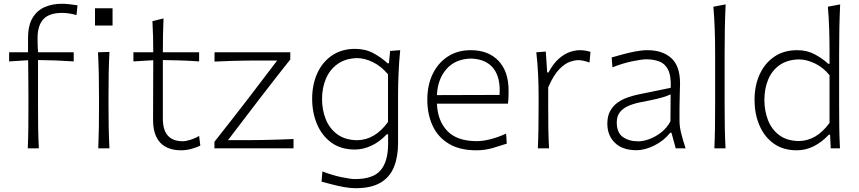

<svg xmlns="http://www.w3.org/2000/svg" viewBox="-20 -785 4543 1016"><path d="M482.7 -741.3H575.6V-650H482.7ZM127 0Q129.4 -57.1 129.9 -110.1Q130.4 -163.1 130.4 -226.1V-276.9Q130.4 -319.8 129.9 -366.2Q129.4 -412.6 128.9 -466.3L28.3 -460V-508.3H128.4V-583Q128.4 -651.4 152.8 -691.2Q177.2 -731 217.8 -748Q258.3 -765.1 307.1 -765.1Q327.1 -765.1 351.1 -762.2Q375 -759.3 390.1 -756.8L384.8 -705.1Q369.1 -710 348.1 -713.4Q327.1 -716.8 309.6 -716.8Q240.2 -716.8 209.5 -683.3Q178.7 -649.9 178.7 -583Q178.7 -563.5 179.4 -540.8Q180.2 -518.1 181.6 -508.3H370.1V-460Q273.4 -466.8 181.2 -467.3V-226.1Q181.2 -163.1 181.9 -110.1Q182.6 -57.1 185.5 0ZM500 0Q502.4 -57.1 503.2 -110.1Q503.9 -163.1 503.9 -226.1V-277.3Q503.9 -342.3 502.7 -396.7Q501.5 -451.2 498.5 -508.3L559.1 -510.3Q556.2 -452.6 555.2 -397.7Q554.2 -342.8 554.2 -277.3V-226.1Q554.2 -163.1 555.2 -110.1Q556.2 -57.1 559.1 0Z M938.5 10.3Q866.2 10.3 828.1 -30Q790 -70.3 790 -150.4Q790 -241.7 790.5 -324.5Q791 -407.2 791 -466.3L686 -460V-508.3H791Q791 -551.8 790 -591.1Q789.1 -630.4 786.6 -672.9L845.2 -687.5Q843.3 -636.7 842.5 -597.2Q841.8 -557.6 841.8 -508.3H1033.7V-460Q986.3 -463.4 937.5 -465.1Q888.7 -466.8 841.8 -467.3V-156.7Q841.8 -37.6 947.3 -37.6Q963.9 -37.6 989.3 -45.7Q1014.6 -53.7 1033.7 -65.9L1040 -14.6Q1025.9 -6.8 996.8 1.7Q967.8 10.3 938.5 10.3Z M1114.7 0V-34.7Q1161.1 -94.2 1205.8 -150.6Q1250.5 -207 1288.6 -257.3L1446.8 -464.8H1354.5Q1325.2 -464.8 1284.4 -464.4Q1243.7 -463.9 1199.5 -462.6Q1155.3 -461.4 1115.2 -459V-508.3H1516.1V-470.2Q1495.1 -443.8 1466.8 -408Q1438.5 -372.1 1408.7 -333.5Q1378.9 -294.9 1352.1 -260.3L1186.5 -43.5H1300.8Q1330.6 -43.5 1370.8 -44.2Q1411.1 -44.9 1453.9 -46.4Q1496.6 -47.9 1533.2 -49.3V0Z M1860.8 210.9Q1833.5 210.9 1800 204.8Q1766.6 198.7 1735.1 190.4Q1703.6 182.1 1681.6 176.3L1686 122.1Q1740.2 143.1 1788.6 152.8Q1836.9 162.6 1857.9 162.6Q1955.1 162.6 1994.4 115.7Q2033.7 68.8 2033.7 -23.9V-74.2H2026.4Q1989.3 -34.7 1945.6 -14.2Q1901.9 6.3 1858.4 6.3Q1783.2 6.3 1732.9 -30.8Q1682.6 -67.9 1657.2 -128.9Q1631.8 -189.9 1631.8 -261.7Q1631.8 -337.4 1658.9 -397.2Q1686 -457 1737.1 -491.7Q1788.1 -526.4 1859.9 -526.4Q1914.1 -526.4 1957.3 -502.7Q2000.5 -479 2030.8 -450.2H2038.1L2044.4 -515.6L2097.7 -519.5Q2091.8 -460 2089.1 -399.2Q2086.4 -338.4 2086.4 -281.2V-27.3Q2086.4 44.4 2064.9 98.1Q2043.5 151.9 1994.1 181.4Q1944.8 210.9 1860.8 210.9ZM1868.7 -43Q1964.4 -43.9 2033.2 -139.6V-391.6Q1998.5 -433.6 1954.8 -455.3Q1911.1 -477.1 1870.6 -477.5Q1808.1 -476.1 1766.6 -446.5Q1725.1 -417 1704.6 -368.4Q1684.1 -319.8 1684.1 -260.7Q1684.1 -204.1 1703.6 -154.8Q1723.1 -105.5 1763.9 -75Q1804.7 -44.4 1868.7 -43Z M2500 10.3Q2412.6 10.3 2355 -24.4Q2297.4 -59.1 2269.3 -119.6Q2241.2 -180.2 2241.2 -257.8Q2241.2 -334 2269.5 -393.1Q2297.9 -452.1 2349.6 -485.8Q2401.4 -519.5 2471.2 -519.5Q2564 -519.5 2617.7 -463.4Q2671.4 -407.2 2671.4 -304.2Q2671.4 -284.7 2670.7 -268.3Q2669.9 -252 2667.5 -236.3H2292Q2295.9 -145 2347.4 -91.6Q2398.9 -38.1 2503.4 -38.1Q2536.1 -38.1 2576.7 -48.6Q2617.2 -59.1 2658.2 -78.1L2661.6 -24.9Q2631.8 -15.1 2589.6 -2.4Q2547.4 10.3 2500 10.3ZM2623.5 -282.7Q2629.4 -375.5 2590.3 -424.1Q2551.3 -472.7 2472.2 -475.1Q2389.6 -473.1 2342.8 -419.9Q2295.9 -366.7 2292 -281.7Z M2826.2 0Q2828.6 -57.1 2829.3 -110.1Q2830.1 -163.1 2830.1 -226.1V-277.3Q2830.1 -332.5 2827.4 -391.6Q2824.7 -450.7 2817.9 -508.3L2868.2 -512.2L2875.5 -401.4H2882.3Q2908.7 -450.2 2938.5 -475.6Q2968.3 -501 2996.8 -510.3Q3025.4 -519.5 3047.4 -519.5Q3063 -519.5 3077.1 -517.1Q3091.3 -514.6 3104.5 -510.7L3099.6 -454.1Q3085 -459.5 3069.3 -463.1Q3053.7 -466.8 3040.5 -466.8Q3022 -466.8 2995.4 -457.8Q2968.8 -448.7 2939 -418.2Q2909.2 -387.7 2880.9 -322.8V-224.6Q2880.9 -162.6 2881.6 -109.9Q2882.3 -57.1 2885.3 0Z M3347.2 9.8Q3273.9 9.8 3233.9 -29.3Q3193.8 -68.4 3193.8 -130.4Q3193.8 -170.9 3209.2 -198.2Q3224.6 -225.6 3249 -242.7Q3273.4 -259.8 3301.8 -269.5Q3330.1 -279.3 3356 -284.7L3529.3 -320.3Q3531.7 -385.3 3514.6 -417.5Q3497.6 -449.7 3467.3 -460.4Q3437 -471.2 3399.9 -471.2Q3377.9 -471.2 3327.9 -461.2Q3277.8 -451.2 3220.7 -428.7L3216.8 -481Q3240.2 -487.8 3273.2 -496.8Q3306.2 -505.9 3341.3 -512.7Q3376.5 -519.5 3406.2 -519.5Q3485.4 -519.5 3532 -477.8Q3578.6 -436 3578.6 -343.3Q3578.6 -320.8 3577.1 -286.1Q3575.7 -251.5 3575.7 -216.8V-146Q3575.7 -114.3 3585 -78.1Q3594.2 -42 3607.9 0H3555.7L3533.2 -82.5H3526.4Q3493.7 -41 3443.6 -15.6Q3393.6 9.8 3347.2 9.8ZM3357.9 -37.1Q3382.8 -37.1 3415 -48.6Q3447.3 -60.1 3477.8 -83.5Q3508.3 -106.9 3527.8 -142.6L3528.8 -285.6Q3519.5 -281.2 3504.2 -275.6Q3488.8 -270 3459 -262.7Q3429.2 -255.4 3375.5 -245.1Q3340.3 -238.8 3310.3 -226.8Q3280.3 -214.8 3262 -193.6Q3243.7 -172.4 3243.7 -137.7Q3243.7 -83 3275.9 -60.1Q3308.1 -37.1 3357.9 -37.1Z M3760.3 0Q3762.7 -57.1 3763.4 -110.1Q3764.2 -163.1 3764.2 -226.1V-507.8Q3764.2 -573.2 3762 -633.3Q3759.8 -693.4 3754.9 -749.5L3819.8 -761.7Q3816.9 -698.7 3815.7 -636.5Q3814.5 -574.2 3814.5 -507.8V-226.1Q3814.5 -163.1 3815.4 -110.1Q3816.4 -57.1 3819.3 0Z M4196.8 10.3Q4122.6 10.3 4072.8 -26.4Q4022.9 -63 3997.8 -123.8Q3972.7 -184.6 3972.7 -255.9Q3972.7 -331.5 3999.8 -391.1Q4026.9 -450.7 4077.4 -485.1Q4127.9 -519.5 4198.7 -519.5Q4251 -519.5 4292.7 -496.8Q4334.5 -474.1 4362.8 -447.3H4369.6V-507.8Q4369.6 -573.2 4367.7 -633.3Q4365.7 -693.4 4360.8 -749.5L4425.8 -761.7Q4422.9 -698.7 4421.6 -636.5Q4420.4 -574.2 4420.4 -507.8V-226.1Q4420.4 -163.1 4421.1 -110.1Q4421.9 -57.1 4424.8 0H4376L4372.6 -72.3H4366.2Q4287.6 10.3 4196.8 10.3ZM4206.1 -38.6Q4301.3 -39.6 4369.6 -134.8V-387.2Q4335 -429.2 4291.5 -449.7Q4248 -470.2 4208 -470.7Q4146 -469.2 4105.2 -440.4Q4064.5 -411.6 4044.7 -363.5Q4024.9 -315.4 4024.9 -255.9Q4024.9 -199.2 4043.7 -150.1Q4062.5 -101.1 4102.5 -70.6Q4142.6 -40 4206.1 -38.6Z"/></svg>

Font: Pinar-DS3-FD Light
Style: Regular
Weight: 300
Designer: Amin Abedi
Version: Version 3.000